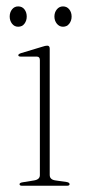

<svg xmlns="http://www.w3.org/2000/svg" viewBox="-20 -594 273 614"><path d="M139 -438.5V-34.5Q139 -19.5 157.5 -17L192.5 -12Q202.5 -10.5 202.5 -5Q202.5 0 194 0H50.5Q42.5 0 42.5 -5Q42.5 -9.5 52 -11L89 -17Q107.5 -20 107.5 -34V-402Q107.5 -413 97.5 -413H47Q38.5 -413 38.5 -417.5Q38.5 -421 47 -424L115 -444.5Q125.5 -448 131 -448Q139 -448 139 -438.5ZM38 -508.5Q26 -508.5 18.5 -518.2Q11 -528 11 -541Q11 -554.5 18.5 -564Q26 -573.5 38 -573.5Q51 -573.5 58.2 -564Q65.5 -554.5 65.5 -541Q65.5 -528 58.2 -518.2Q51 -508.5 38 -508.5ZM181.5 -508.5Q169.5 -508.5 161.8 -518.2Q154 -528 154 -541Q154 -554.5 161.8 -564Q169.5 -573.5 181.5 -573.5Q194 -573.5 201.5 -564Q209 -554.5 209 -541Q209 -528 201.5 -518.2Q194 -508.5 181.5 -508.5Z"/></svg>

Font: Fraunces 72pt S000 Thin
Style: Regular
Weight: 100
Version: Version 1.000; ttfautohint (v1.8.3)